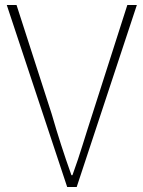

<svg xmlns="http://www.w3.org/2000/svg" viewBox="-20 -746 572 766"><path d="M46 -726H7L248 0H286L526 -726H488L349 -292Q338 -258 328.5 -228Q319 -198 310 -169Q301 -140 291 -110Q281 -80 269 -47H265Q253 -80 243 -110Q233 -140 223.5 -169Q214 -198 205 -228Q196 -258 186 -292Z"/></svg>

Font: Spoqa Han Sans Neo Thin
Style: Regular
Weight: 100
Designer: [Spoqa Han Sans Neo] Dong-huui Kim  Younghwa Kang  Yujin Lee  [Noto Sans] Ryoko NISHIZUKA  (kana & ideographs); Paul D. 
Foundry: Spoqa (http://www.spoqa-han-sans.com)
Version: Version 1.100;hotconv 1.0.109;makeotfexe 2.5.65596